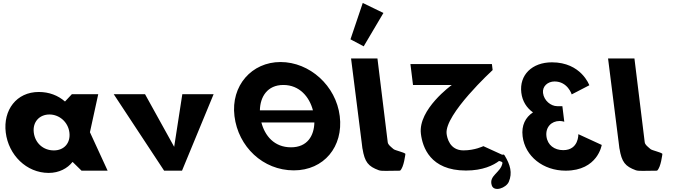

<svg xmlns="http://www.w3.org/2000/svg" viewBox="-20 -1145 4534 1288"><path d="M18.6 -256C37 -106 156.8 15 306.8 15C376.8 15 433 -16 465.9 -58H467.9L527 0H702L583.3 -258L639 -513H462L416 -464C369 -505 309.2 -528 240.2 -528C90.2 -528 0.1 -406 18.6 -256ZM206.6 -256C197.8 -327 244.7 -377 311.7 -377C377.7 -377 436.8 -327 445.6 -256C454.2 -186 410.3 -136 341.3 -136C269.3 -136 215.2 -186 206.6 -256Z M953 -513H743L1081 0H1201L1413 -513H1203L1148.4 -160Z M2079.2 -405H1723.4C1725.1 -495 1773 -575 1880.8 -575C1989.4 -575 2055.7 -495 2079.2 -405ZM1733.5 -323.4H2088.9C2087 -234.8 2042.3 -156.8 1932.2 -156.8C1819.1 -156.8 1756.7 -234.8 1733.5 -323.4ZM1552.9 -365.9C1578 -161.1 1743.8 -2.1 1951.2 -2.1C2152.6 -2.1 2284.4 -161.1 2259.2 -365.9C2234.1 -570.8 2056.6 -728.9 1861.9 -728.9C1669 -728.9 1527.7 -570.8 1552.9 -365.9Z M2331.1 -881.2 2419.7 -834.1 2552.1 -1058 2413.5 -1125.2ZM2335 -753H2512L2581 -191C2583.4 -173 2600.8 -161.8 2619.6 -145C2629.9 -135.7 2690.1 -124 2699.6 -113C2699.6 -113 2689.7 -21.3 2663.6 0C2579.5 0 2541.1 4.3 2521.1 -3C2450.4 -28.9 2426.4 -57.6 2411.8 -148L2411.3 -148L2409.1 -166.5C2407.7 -176.7 2406.4 -187.5 2405.1 -199L2404.9 -200Z M3089.2 -136.2C2995.7 -136.2 2979.2 -222 2976 -247.5C2960.2 -376.7 3284.8 -675 3284.8 -675L3279.9 -715H2733.3L2750.6 -574.8H3010.7C3010.7 -574.8 2783.4 -411.5 2803.5 -247.5C2814.3 -159.1 2865.2 -1 3105.8 -1C3219.8 -1 3289.9 -36.5 3327.7 -65C3339.9 -62.6 3351.9 -58.6 3350.6 -51C3339.6 14 3256.8 32 3279.1 99C3294.7 145 3375.2 116 3393.1 75C3418.8 15 3403 -40 3365.4 -102C3361.2 -109 3355.5 -109.6 3349.3 -106.7L3222.6 -164.6C3222.6 -164.6 3165.7 -136.2 3089.2 -136.2Z M3815.2 -511.8C3815.2 -511.8 3788.4 -598.5 3700 -598.5C3654.9 -598.5 3617.2 -566.2 3622.8 -521.2C3629 -470.2 3675.3 -432.8 3717.8 -432.8H3752.6L3765.4 -328.2C3765.4 -328.2 3751.2 -333.3 3734.2 -333.3C3678.1 -333.3 3638.3 -290.8 3645.7 -230.5C3653 -171 3699.6 -137.8 3758.2 -137.8C3863.6 -137.8 3859.8 -244.9 3859.8 -244.9L4016.6 -172.7C4016.6 -172.7 3990.2 -0.1 3774.3 -0.1C3623.8 -0.1 3502.4 -96.2 3485.9 -230.5C3476.8 -304.4 3505.1 -358 3555.4 -391.1C3513.5 -420.9 3484.3 -465.1 3477.2 -522.9C3462.6 -641.9 3549.1 -726.9 3682.5 -726.9C3878.9 -726.9 3933.4 -573 3933.4 -573Z M4059 -753H4236L4305 -191C4307.4 -173 4324.8 -161.8 4343.6 -145C4353.9 -135.7 4414.1 -124 4423.6 -113C4423.6 -113 4413.7 -21.3 4387.6 0C4303.5 0 4265.1 4.3 4245.1 -3C4174.4 -28.9 4150.4 -57.6 4135.8 -148L4135.3 -148L4133.1 -166.5C4131.7 -176.7 4130.4 -187.5 4129.1 -199L4128.9 -200Z"/></svg>

Font: Hussar
Style: BdOpOblOne
Weight: 700
Foundry: Cannot Into Space Fonts
Version: Version 2.00